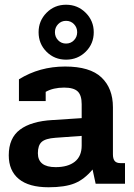

<svg xmlns="http://www.w3.org/2000/svg" viewBox="-20 -776 565 811"><path d="M143 -640Q143 -688 176.5 -722Q210 -756 259 -756Q308 -756 342 -722Q376 -688 376 -640Q376 -591 342 -557.5Q308 -524 259 -524Q210 -524 176.5 -557.5Q143 -591 143 -640ZM306 -640Q306 -660 292.5 -674Q279 -688 259 -688Q239 -688 225.5 -674Q212 -660 212 -640Q212 -620 225.5 -606Q239 -592 259 -592Q279 -592 292.5 -606Q306 -620 306 -640ZM17 -120Q17 -193 64.5 -228.5Q112 -264 202 -269L325 -277V-336Q325 -374 308 -390Q291 -406 251 -406Q205 -406 173 -388V-349H60V-441Q147 -495 255 -495Q360 -495 408.5 -449Q457 -403 457 -323V-124Q457 -105 464.5 -96Q472 -87 489 -87H508V0H384L371 -60Q336 -18 295 -1.5Q254 15 185 15Q102 15 59.5 -20Q17 -55 17 -120ZM325 -161V-202L214 -194Q172 -191 156 -176.5Q140 -162 140 -129Q140 -70 215 -70Q267 -70 296 -93Q325 -116 325 -161Z"/></svg>

Font: Pridi Medium
Style: Regular
Weight: 500
Designer: Katatrad Team
Foundry: CadsonDemak
Version: Version 1.001